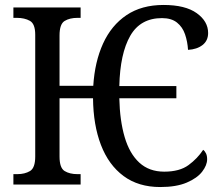

<svg xmlns="http://www.w3.org/2000/svg" viewBox="-20 -744 891 774"><path d="M626 10Q538 10 478 -34.5Q418 -79 387 -159.5Q356 -240 355 -348H220V-113Q220 -67 240.5 -54.5Q261 -42 292 -42H305V0H34V-42H50Q80 -42 101 -54.5Q122 -67 122 -113V-604Q122 -648 100.5 -660Q79 -672 48 -672H34V-714H305V-672H292Q261 -672 240.5 -659.5Q220 -647 220 -601V-398H356Q362 -495 395.5 -568.5Q429 -642 490 -683Q551 -724 639 -724Q727 -724 773 -691Q819 -658 819 -611Q819 -580 796.5 -562.5Q774 -545 738 -543Q736 -576 726 -605.5Q716 -635 693.5 -653Q671 -671 633 -671Q546 -671 505 -599.5Q464 -528 461 -397H691V-348H461Q463 -258 482.5 -191.5Q502 -125 541.5 -88.5Q581 -52 642 -52Q704 -52 740 -78.5Q776 -105 799 -140Q806 -135 810.5 -125.5Q815 -116 815 -102Q815 -78 795 -52Q775 -26 733 -8Q691 10 626 10Z"/></svg>

Font: Noto Serif SemiCondensed
Style: Regular
Weight: 400
Width: 4
Designer: Monotype Design Team
Foundry: Monotype Imaging Inc.
Version: Version 2.013